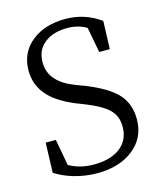

<svg xmlns="http://www.w3.org/2000/svg" viewBox="-112 -811 767 908"><g transform="rotate(-15 272.0 -357.0)"><path d="M251 15.6Q194.3 15.6 136.7 -1Q85.9 -16.6 47.9 -41L52.7 -187.5H102.5L126 -58.6Q178.7 -28.3 246.1 -28.3Q328.1 -28.3 375 -63.5Q423.8 -100.6 423.8 -167Q423.8 -218.8 390.6 -251Q359.4 -282.2 281.2 -313.5L241.2 -329.1Q154.3 -364.3 111.3 -411.1Q62.5 -463.9 62.5 -537.1Q62.5 -626 129.9 -678.7Q193.4 -728.5 293 -728.5Q388.7 -728.5 464.8 -672.9L460 -536.1H408.2L384.8 -660.2Q343.8 -684.6 291 -684.6Q221.7 -684.6 180.7 -652.3Q136.7 -619.1 136.7 -557.6Q136.7 -505.9 169.9 -470.7Q199.2 -437.5 260.7 -414.1L302.7 -398.4Q410.2 -355.5 454.1 -306.6Q498 -257.8 498 -183.6Q498 -91.8 427.7 -37.1Q360.4 15.6 251 15.6Z"/></g></svg>

Font: Bpmf Zihi Only R
Style: R
Weight: 400
Foundry: But Ko
Version: Version 1.320